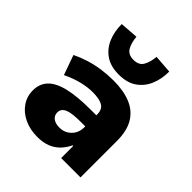

<svg xmlns="http://www.w3.org/2000/svg" viewBox="-213 -926 1080 1080"><g transform="rotate(45 327.5 -385.5)"><path d="M255 11Q197 11 151 -11Q105 -33 79 -71Q53 -109 53 -157Q53 -209 85 -243Q117 -277 185 -293.5Q253 -310 362 -310H427V-222H373Q340 -222 314.5 -219.5Q289 -217 272 -210.5Q255 -204 246.5 -193Q238 -182 238 -166Q238 -142 256.5 -128Q275 -114 307 -114Q334 -114 356 -126.5Q378 -139 391.5 -161.5Q405 -184 405 -215V-316Q405 -357 378.5 -372.5Q352 -388 298 -388Q260 -388 214 -377Q168 -366 116 -341L74 -459Q113 -478 155 -491Q197 -504 242 -510.5Q287 -517 335 -517Q415 -517 471.5 -494Q528 -471 558.5 -421Q589 -371 589 -289V0H435V-96H430Q414 -63 390.5 -39Q367 -15 334 -2Q301 11 255 11ZM332 -561Q267 -561 225.5 -589.5Q184 -618 163.5 -666Q143 -714 143 -774L252 -782Q256 -736 273 -707Q290 -678 332 -678Q374 -678 391 -707Q408 -736 412 -782L521 -774Q521 -714 500.5 -666Q480 -618 438.5 -589.5Q397 -561 332 -561Z"/></g></svg>

Font: Nunito Sans 7pt Black
Style: Regular
Weight: 900
Designer: Vernon Adams
Foundry: Vernon Adams
Version: Version 3.101;gftools[0.9.27]